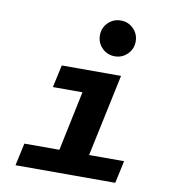

<svg xmlns="http://www.w3.org/2000/svg" viewBox="-84 -823 799 896"><g transform="rotate(10 316.0 -375.5)"><path d="M49.5 0 72.8 -106.5H238.7L298.1 -389.5H158L181.3 -496H462.2L379.5 -106.5H545.4L522.1 0ZM416.9 -581Q381.5 -581 356.8 -605.7Q332.1 -630.3 332.1 -665.8Q332.1 -701.1 356.8 -725.8Q381.5 -750.5 416.9 -750.5Q452.2 -750.5 476.9 -725.8Q501.6 -701.1 501.6 -665.8Q501.6 -630.3 476.9 -605.7Q452.2 -581 416.9 -581Z"/></g></svg>

Font: Atkinson Hyperlegible Mono ExtraLight
Style: Italic
Weight: 200
Italic angle: -12°
Monospace: yes
Designer: Elliott Scott, Megan Eiswerth, Linus Boman, Theodore Petrosky, Letters from Sweden
Foundry: Applied Design Works, Letters from Sweden
Version: Version 2.001